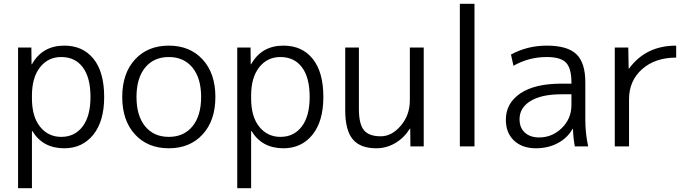

<svg xmlns="http://www.w3.org/2000/svg" viewBox="-20 -770 3632 1010"><path d="M318 10Q205 10 150 -81H148V220H75V-520H145L146 -432H148Q203 -530 318 -530Q416 -530 472 -460.5Q528 -391 528 -260Q528 -132 470.5 -61Q413 10 318 10ZM456 -260Q456 -362 415.5 -416Q375 -470 302 -470Q233 -470 190.5 -416Q148 -362 148 -267V-253Q148 -156 191 -103Q234 -50 302 -50Q373 -50 414.5 -104.5Q456 -159 456 -260Z M992.5 -414.5Q947 -470 868 -470Q789 -470 743.5 -414.5Q698 -359 698 -260Q698 -161 743.5 -105.5Q789 -50 868 -50Q947 -50 992.5 -105.5Q1038 -161 1038 -260Q1038 -359 992.5 -414.5ZM1046 -63Q979 10 868 10Q757 10 690 -63Q623 -136 623 -260Q623 -384 690 -457Q757 -530 868 -530Q979 -530 1046 -457Q1113 -384 1113 -260Q1113 -136 1046 -63Z M1471 10Q1358 10 1303 -81H1301V220H1228V-520H1298L1299 -432H1301Q1356 -530 1471 -530Q1569 -530 1625 -460.5Q1681 -391 1681 -260Q1681 -132 1623.5 -61Q1566 10 1471 10ZM1609 -260Q1609 -362 1568.5 -416Q1528 -470 1455 -470Q1386 -470 1343.5 -416Q1301 -362 1301 -267V-253Q1301 -156 1344 -103Q1387 -50 1455 -50Q1526 -50 1567.5 -104.5Q1609 -159 1609 -260Z M1868 -520V-197Q1868 -117 1894.5 -85Q1921 -53 1983 -53Q2041 -53 2088.5 -109Q2136 -165 2136 -242V-520H2209V0H2139L2138 -93H2136Q2106 -45 2059.5 -17.5Q2013 10 1959 10Q1875 10 1835.5 -37.5Q1796 -85 1796 -190V-520Z M2399 0V-750H2476V0Z M2856 -530Q2965 -530 3012 -485Q3059 -440 3059 -337V-140Q3059 -69 3074 0H3004Q2996 -39 2994 -92H2992Q2965 -44 2914 -17Q2863 10 2799 10Q2727 10 2684 -30.5Q2641 -71 2641 -140Q2641 -227 2717 -278.5Q2793 -330 2933 -330H2986V-335Q2986 -411 2957.5 -440.5Q2929 -470 2856 -470Q2762 -470 2681 -424L2668 -483Q2754 -530 2856 -530ZM2713 -143Q2713 -98 2741 -72.5Q2769 -47 2816 -47Q2885 -47 2935.5 -96.5Q2986 -146 2986 -218V-274H2933Q2828 -274 2770.5 -238.5Q2713 -203 2713 -143Z M3214 -520H3285L3287 -409H3289Q3377 -530 3537 -530V-467Q3426 -467 3357.5 -406Q3289 -345 3289 -248V0H3214Z"/></svg>

Font: Mplus 1p
Style: Regular
Weight: 400
Version: Version 1.061